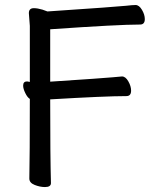

<svg xmlns="http://www.w3.org/2000/svg" viewBox="-20 -738 622 773"><path d="M161.1 15.1Q141.1 15.1 119.6 6.6Q98.1 -2 98.1 -19Q100.1 -107.9 100.1 -339.8Q90.3 -345.7 81.8 -363.3Q73.2 -380.9 73.2 -393.1Q73.2 -410.2 88.9 -410.2L100.1 -408.2V-633.8L96.2 -685.1Q96.2 -705.1 116.2 -705.1Q131.3 -705.1 150.9 -699.2L170.9 -691.9Q453.1 -710.9 487.8 -714.8Q513.7 -717.8 525.9 -717.8Q540 -717.8 551.5 -698.5Q563 -679.2 563 -661.1Q563 -639.2 543.9 -639.2Q456.1 -639.2 182.1 -620.1V-409.2Q397 -423.3 433.1 -426.8Q459 -429.7 471.2 -430.2Q485.4 -430.2 496.6 -410.6Q507.8 -391.1 507.8 -373Q507.8 -351.1 488.8 -351.1Q403.8 -351.1 182.1 -337.9Q182.1 -106.9 185.1 -1Q185.1 15.1 161.1 15.1Z"/></svg>

Font: LXGW WenKai Screen R
Style: Regular
Weight: 400
Designer: Fontworks Inc.
Version: Version 1.235;May 31, 2022